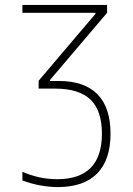

<svg xmlns="http://www.w3.org/2000/svg" viewBox="-20 -750 540 780"><path d="M215 10Q180 10 142.5 3Q105 -4 71 -17V-52Q103 -38 138.5 -30Q174 -22 212 -22Q394 -22 394 -207Q394 -301 347.5 -345.5Q301 -390 204 -390H137V-422L368 -694V-698H71V-730H415V-698L183 -425V-421H219Q323 -421 376 -367Q429 -313 429 -207Q429 -100 374.5 -45Q320 10 215 10Z"/></svg>

Font: M PLUS 1 Code ExtraLight
Style: Regular
Weight: 250
Designer: Coji Morishita
Foundry: UNDERFOREST DESIGN
Version: Version 1.002